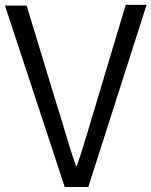

<svg xmlns="http://www.w3.org/2000/svg" viewBox="-23 -752 609 772"><path d="M237.3 0H332L566.4 -732.4H482.4L361.3 -328.1C353.5 -302.7 341.8 -263.7 326.2 -210.9C310.5 -158.2 296.9 -116.2 286.1 -85H282.2C270.5 -118.2 255.9 -163.1 239.3 -219.7C222.7 -276.4 211.9 -311.5 207 -325.2L84 -729.5H-2.9Z"/></svg>

Font: Gen Shin Gothic P Normal
Style: Regular
Weight: 300
Designer: [Source Han Sans]
Ryoko NISHIZUKA  (kana & ideographs); Paul D. Hunt (Latin, Greek & Cyrillic); Wenlong ZHANG  (bopomofo
Version: Version 1.002.20150607